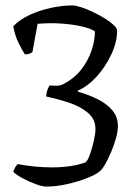

<svg xmlns="http://www.w3.org/2000/svg" viewBox="-20 -585 516 710"><path d="M151 105Q137 105 111 95.5Q85 86 61.5 73Q38 60 29 50Q34 37 38 30.5Q42 24 47 22Q78 28 110.5 31Q143 34 172 34Q209 34 241.5 29Q274 24 297 15Q305 8 313 -15Q321 -38 327 -64.5Q333 -91 333 -108Q333 -144 305.5 -167.5Q278 -191 236 -205Q194 -219 151 -228Q151 -234 152.5 -241.5Q154 -249 157 -256.5Q160 -264 163 -269Q169 -269 185 -268Q201 -267 214 -274Q255 -295 280.5 -328Q306 -361 318.5 -398Q331 -435 331 -469Q319 -478 287.5 -486Q256 -494 212.5 -497.5Q169 -501 119 -497L100 -393Q98 -390 90.5 -387Q83 -384 72 -384Q62 -399 48.5 -426.5Q35 -454 29 -488Q53 -513 90 -530Q127 -547 169 -556Q211 -565 247 -565Q259 -565 279.5 -558.5Q300 -552 323 -541Q346 -530 366.5 -517.5Q387 -505 400 -493Q413 -481 413 -472Q413 -429 391.5 -383.5Q370 -338 337.5 -302Q305 -266 268 -250V-246Q307 -235 340.5 -218.5Q374 -202 395 -177.5Q416 -153 416 -118Q416 -100 409 -74.5Q402 -49 391 -23Q380 3 368.5 23Q357 43 347 50Q332 62 299.5 74.5Q267 87 227.5 96Q188 105 151 105Z"/></svg>

Font: Texturina 12pt Light
Style: Regular
Weight: 300
Designer: Guillermo Torres Carreño
Foundry: Omnibus-Type
Version: Version 1.002